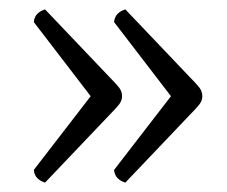

<svg xmlns="http://www.w3.org/2000/svg" viewBox="-20 -472 484 409"><path d="M76 -83Q66 -86 59.5 -92.5Q53 -99 52 -110L187 -285V-249L52 -425Q53 -436 59.5 -442.5Q66 -449 76 -452L214 -307Q228 -293 234 -285Q240 -277 240 -267Q240 -258 234 -250Q228 -242 214 -228ZM247 -83Q237 -86 230.5 -92.5Q224 -99 223 -110L358 -285V-249L223 -425Q224 -436 230.5 -442.5Q237 -449 247 -452L385 -307Q399 -293 405 -285Q411 -277 411 -267Q411 -258 405 -250Q399 -242 385 -228Z"/></svg>

Font: Pitagon Serif
Style: Regular
Weight: 400
Designer: Travis Tran
Foundry: Pitagon
Version: Version 1.000;gftools[0.9.26]